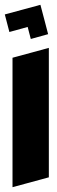

<svg xmlns="http://www.w3.org/2000/svg" viewBox="-37 -591 238 798"><path d="M15 187V-351L166 -392V146ZM91 -429 78 -479 2 -458 -17 -531 131 -571 150 -499 163 -449Z"/></svg>

Font: Blaka
Style: Regular
Weight: 400
Designer: Mohamed Gaber
Foundry: Kief Type Foundry
Version: Version 1.003; ttfautohint (v1.8.4.7-5d5b)